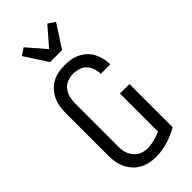

<svg xmlns="http://www.w3.org/2000/svg" viewBox="-306 -1044 1112 1112"><g transform="rotate(-45 250.0 -488.0)"><path d="M246 8Q220 8 194 2.5Q168 -3 145 -16Q122 -29 104 -49Q86 -69 75 -93Q64 -117 60 -143Q56 -169 56 -195V-540Q56 -566 60 -592.5Q64 -619 75 -643Q86 -667 104 -687Q122 -707 145 -720Q168 -733 194.5 -738Q221 -743 247 -743Q272 -743 296.5 -739Q321 -735 343.5 -724Q366 -713 384.5 -696Q403 -679 414.5 -657Q426 -635 432 -611Q438 -587 438 -562V-559H360V-561Q360 -583 352.5 -605Q345 -627 329.5 -643Q314 -659 292 -666Q270 -673 247 -673Q222 -673 198.5 -663.5Q175 -654 160 -634Q145 -614 139.5 -589.5Q134 -565 134 -540V-195Q134 -178 136 -161.5Q138 -145 144 -130Q150 -115 160.5 -101.5Q171 -88 185 -79Q199 -70 215 -66Q231 -62 248 -62Q276 -62 304 -69.5Q332 -77 358 -88V-400H436V-46Q392 -21 344 -6.5Q296 8 246 8ZM201 -815 110 -955 153 -984 250 -872 347 -984 390 -955 299 -815Z"/></g></svg>

Font: Iosevka Algr
Style: Regular
Weight: 400
Monospace: yes
Designer: Belleve Invis
Foundry: Belleve Invis
Version: Version 26.0.2; ttfautohint (v1.8.3)